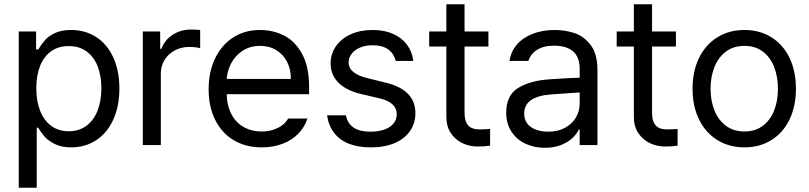

<svg xmlns="http://www.w3.org/2000/svg" viewBox="-20 -677 3777 896"><path d="M67.4 -530.3H148.4V-446.3H158.2L161.1 -450.2Q174.8 -472.7 190.9 -490.7Q207 -508.8 236.8 -522.9Q266.6 -537.1 311.5 -537.1Q377.9 -537.1 429.2 -503.9Q480.5 -470.7 508.8 -408.7Q537.1 -346.7 537.1 -263.7Q537.1 -181.6 508.8 -119.1Q480.5 -56.6 429.2 -22.9Q377.9 10.7 312.5 10.7Q267.6 10.7 236.8 -4.4Q206.1 -19.5 189.9 -37.6Q173.8 -55.7 159.2 -79.1L158.2 -81.1H151.4V199.2H67.4ZM300.8 -64.5Q349.6 -64.5 384.3 -90.8Q418.9 -117.2 436 -162.6Q453.1 -208 453.1 -265.6Q453.1 -322.3 436 -366.7Q418.9 -411.1 384.8 -436.5Q350.6 -461.9 300.8 -461.9Q252 -461.9 218.3 -437.5Q184.6 -413.1 167 -369.1Q149.4 -325.2 149.4 -265.6Q149.4 -206.1 167 -160.6Q184.6 -115.2 218.8 -89.8Q252.9 -64.5 300.8 -64.5Z M646.5 -530.3H727.5V-449.2H733.4Q748 -490.2 785.6 -514.6Q823.2 -539.1 870.1 -539.1Q894.5 -539.1 914.1 -537.1V-452.1Q909.2 -454.1 893.6 -456.1Q877.9 -458 863.3 -458Q826.2 -458 795.9 -441.9Q765.6 -425.8 748 -397.5Q730.5 -369.1 730.5 -334V0H646.5Z M953.6 -260.7Q953.6 -341.8 983.9 -404.8Q1014.2 -467.8 1068.4 -502.4Q1122.6 -537.1 1193.8 -537.1Q1254.4 -537.1 1306.2 -510.7Q1357.9 -484.4 1390.1 -424.8Q1422.4 -365.2 1422.4 -272.5V-237.3H1012.2V-308.6H1337.4Q1337.4 -353.5 1319.8 -388.2Q1302.2 -422.9 1269.5 -442.9Q1236.8 -462.9 1193.8 -462.9Q1147 -462.9 1111.8 -439.9Q1076.7 -417 1057.1 -378.4Q1037.6 -339.8 1037.6 -295.9V-248Q1037.6 -189.5 1058.1 -147.9Q1078.6 -106.4 1115.7 -85Q1152.8 -63.5 1201.7 -63.5Q1231.9 -63.5 1256.3 -71.8Q1280.8 -80.1 1297.9 -93.3Q1314.9 -106.4 1324.7 -124H1414.6Q1401.9 -84 1372.6 -53.7Q1343.3 -23.4 1299.3 -6.3Q1255.4 10.7 1201.7 10.7Q1126.5 10.7 1070.3 -22.9Q1014.2 -56.6 983.9 -118.2Q953.6 -179.7 953.6 -260.7Z M1719.2 -465.8Q1687 -465.8 1661.6 -455.6Q1636.2 -445.3 1621.6 -426.8Q1606.9 -408.2 1606.9 -385.7Q1606.9 -359.4 1629.4 -340.8Q1651.9 -322.3 1697.8 -311.5L1776.9 -292Q1848.1 -275.4 1883.3 -239.7Q1918.5 -204.1 1918.5 -148.4Q1918.5 -102.5 1894 -66.4Q1869.6 -30.3 1822.8 -9.8Q1775.9 10.7 1710.4 10.7Q1650.9 10.7 1607.9 -6.3Q1564.9 -23.4 1539.1 -57.1Q1513.2 -90.8 1506.3 -138.7H1594.2Q1602.1 -100.6 1630.4 -81.5Q1658.7 -62.5 1708.5 -62.5Q1745.6 -62.5 1773.4 -72.3Q1801.3 -82 1816.4 -100.6Q1831.5 -119.1 1831.5 -143.6Q1831.5 -171.9 1810.5 -190.9Q1789.6 -210 1744.6 -219.7L1664.6 -238.3Q1595.2 -254.9 1559.1 -291.5Q1522.9 -328.1 1522.9 -380.9Q1522.9 -425.8 1547.9 -461.4Q1572.8 -497.1 1617.2 -517.1Q1661.6 -537.1 1719.2 -537.1Q1772.9 -537.1 1814 -519Q1855 -501 1879.4 -468.3Q1903.8 -435.5 1908.7 -392.6H1826.7Q1817.9 -427.7 1791 -446.8Q1764.2 -465.8 1719.2 -465.8Z M2259.3 -460H1982.9V-530.3H2259.3ZM2147.9 -657.2V-152.3Q2147.9 -120.1 2157.2 -103Q2166.5 -85.9 2181.6 -79.6Q2196.8 -73.2 2217.3 -73.2Q2241.7 -73.2 2267.1 -75.2V2.9Q2241.7 6.8 2208.5 6.8Q2171.4 6.8 2138.2 -8.8Q2105 -24.4 2084 -55.7Q2063 -86.9 2063 -130.9V-657.2Z M2606.9 -240.2 2551.3 -236.3Q2491.7 -232.4 2459 -210.4Q2426.3 -188.5 2426.3 -146.5Q2426.3 -119.1 2440.4 -100.6Q2454.6 -82 2480 -72.3Q2505.4 -62.5 2537.6 -62.5Q2583.5 -62.5 2616.7 -80.6Q2649.9 -98.6 2667.5 -128.4Q2685.1 -158.2 2685.1 -192.4V-357.4Q2685.1 -391.6 2671.9 -415.5Q2658.7 -439.5 2631.8 -451.7Q2605 -463.9 2564.9 -463.9Q2517.1 -463.9 2486.3 -444.3Q2455.6 -424.8 2445.8 -392.6H2357.9Q2363.8 -435.5 2391.6 -468.3Q2419.4 -501 2465.3 -519Q2511.2 -537.1 2568.8 -537.1Q2614.7 -537.1 2658.7 -523.4Q2702.6 -509.8 2735.4 -468.3Q2768.1 -426.8 2768.1 -349.6V0H2685.1V-72.3H2681.2Q2671.4 -51.8 2651.4 -32.7Q2631.3 -13.7 2598.6 -0.5Q2565.9 12.7 2522.9 12.7Q2472.2 12.7 2431.2 -6.8Q2390.1 -26.4 2366.2 -63.5Q2342.3 -100.6 2342.3 -150.4Q2342.3 -233.4 2398.9 -267.1Q2455.6 -300.8 2541.5 -306.6Q2551.3 -307.6 2635.3 -312.5L2690.9 -314.5L2691.9 -246.1Q2683.1 -246.1 2606.9 -240.2Z M3134.3 -460H2857.9V-530.3H3134.3ZM3022.9 -657.2V-152.3Q3022.9 -120.1 3032.2 -103Q3041.5 -85.9 3056.6 -79.6Q3071.8 -73.2 3092.3 -73.2Q3116.7 -73.2 3142.1 -75.2V2.9Q3116.7 6.8 3083.5 6.8Q3046.4 6.8 3013.2 -8.8Q2980 -24.4 2959 -55.7Q2938 -86.9 2938 -130.9V-657.2Z M3211.9 -262.7Q3211.9 -344.7 3242.2 -406.7Q3272.5 -468.8 3327.6 -502.9Q3382.8 -537.1 3454.1 -537.1Q3525.4 -537.1 3580.1 -502.9Q3634.8 -468.8 3664.6 -406.7Q3694.3 -344.7 3694.3 -262.7Q3694.3 -181.6 3664.6 -119.6Q3634.8 -57.6 3580.1 -23.4Q3525.4 10.7 3454.1 10.7Q3382.8 10.7 3327.6 -23.4Q3272.5 -57.6 3242.2 -119.6Q3211.9 -181.6 3211.9 -262.7ZM3610.4 -262.7Q3610.4 -317.4 3593.3 -362.8Q3576.2 -408.2 3541 -435.5Q3505.9 -462.9 3454.1 -462.9Q3402.3 -462.9 3366.7 -435.5Q3331.1 -408.2 3313.5 -362.8Q3295.9 -317.4 3295.9 -262.7Q3295.9 -208 3313.5 -163.1Q3331.1 -118.2 3366.7 -90.8Q3402.3 -63.5 3454.1 -63.5Q3505.9 -63.5 3541 -90.8Q3576.2 -118.2 3593.3 -163.1Q3610.4 -208 3610.4 -262.7Z"/></svg>

Font: Pretendard GOV Variable
Style: Regular
Weight: 400
Designer: Base glyphs from Inter by Rasmus Andersson; Hangul glyphs from Noto Sans CJK(Source Han Sans) by Jang Soo-young and Kang
Foundry: Kil Hyung-jin
Version: Version 1.307;Glyphs 3.2 (3192)